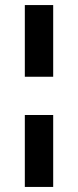

<svg xmlns="http://www.w3.org/2000/svg" viewBox="-20 -679 308 758"><path d="M190 59V-225H78V59ZM190 -376V-659H78V-376Z"/></svg>

Font: Gemini
Style: Regular
Weight: 700
Designer: Pushpananda Ekanayake, Sol Matas, Kosala Senevirathne
Foundry: Mooniak
Version: Version 1.000;PS 1.0;hotconv 1.0.86;makeotf.lib2.5.63406